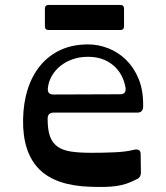

<svg xmlns="http://www.w3.org/2000/svg" viewBox="-20 -739 670 774"><path d="M196 -358Q170 -358 173 -384Q176 -411 189.5 -434Q203 -457 224.5 -474Q246 -491 274 -500.5Q302 -510 335 -510Q395 -510 435.5 -476.5Q476 -443 486 -386Q488 -374 483 -366.5Q478 -359 465 -359ZM557 -319Q557 -378 538 -423Q519 -468 487.5 -498.5Q456 -529 416 -544.5Q376 -560 335 -560Q273 -560 225 -538Q177 -516 143.5 -476Q110 -436 92 -380Q74 -324 73 -257Q71 -125 137.5 -57.5Q204 10 346 14Q377 15 402 14.5Q427 14 448.5 11Q470 8 489.5 1.5Q509 -5 530 -16Q548 -23 548 -44L547 -117Q547 -131 539 -134.5Q531 -138 519 -135Q488 -127 441 -125Q394 -123 349 -123Q300 -123 266.5 -128Q233 -133 212 -148Q191 -163 181.5 -189.5Q172 -216 172 -260Q172 -285 196 -285H533Q557 -285 557 -310ZM161 -704Q161 -719 176 -719H465Q480 -719 480 -704V-633Q480 -618 465 -618H176Q161 -618 161 -633Z"/></svg>

Font: OpenDyslexic 3
Style: Regular
Weight: 400
Designer: Abelardo Gonzalez
Version: Version 1.000;PS 001.001;hotconv 1.0.56